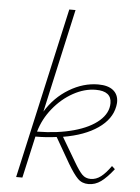

<svg xmlns="http://www.w3.org/2000/svg" viewBox="-52 -752 579 796"><g transform="rotate(5 237.5 -354.0)"><path d="M450 -68Q422 -32 398 -14.5Q374 3 346 3Q319 3 301.5 -14.5Q284 -32 259 -74L198 -180Q156 -174 110 -174L71 0H45L204 -711H230L134 -280Q171 -341 230 -376.5Q289 -412 351 -412Q392 -412 413.5 -394.5Q435 -377 435 -346Q435 -340 433 -328Q423 -274 368 -236Q313 -198 224 -183L283 -83Q304 -47 318 -33Q332 -19 353 -19Q376 -19 396 -34.5Q416 -50 437 -80ZM115 -195Q201 -196 267.5 -214.5Q334 -233 371 -265.5Q408 -298 408 -339Q408 -389 343 -389Q296 -389 249 -363Q202 -337 166 -292.5Q130 -248 115 -195Z"/></g></svg>

Font: Ysabeau Extralight
Style: Italic
Weight: 200
Italic angle: -12°
Designer: Christian Thalmann (Catharsis Fonts)
Version: Version 0.003